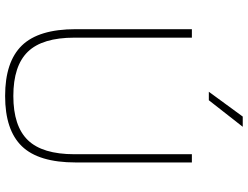

<svg xmlns="http://www.w3.org/2000/svg" viewBox="-132 -852 993 770"><g transform="rotate(90 365.0 -467.5)"><path d="M365.5 9Q228.5 9 163 -58.2Q97.5 -125.5 97.5 -274V-740H131.5V-269Q131.5 -140.5 188 -82.2Q244.5 -24 365.5 -24Q486 -24 542.5 -82.2Q599 -140.5 599 -269V-740H632V-274Q632 -125.5 567 -58.2Q502 9 365.5 9ZM348.5 -808 448 -944H489L382.5 -808Z"/></g></svg>

Font: Encode Sans Semi Expanded Thin
Style: Regular
Weight: 100
Width: 6
Designer: Multiple Designers
Foundry: Impallari Type
Version: Version 3.000; ttfautohint (v1.8.3) -l 8 -r 50 -G 200 -x 14 